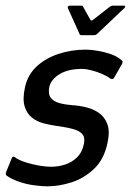

<svg xmlns="http://www.w3.org/2000/svg" viewBox="-30 -652 461 677"><path d="M11 -93Q13 -100 18 -99.5Q23 -99 26 -95Q40 -86 62.5 -79Q85 -72 108.5 -68Q132 -64 150 -64Q176 -64 200 -72Q224 -80 241.5 -97Q259 -114 265 -141Q271 -165 261.5 -177.5Q252 -190 229.5 -196.5Q207 -203 170 -208Q148 -211 124.5 -217Q101 -223 83 -237Q65 -251 57 -276.5Q49 -302 58 -344Q67 -387 98 -416.5Q129 -446 175 -461.5Q221 -477 273 -477Q290 -477 314 -473Q338 -469 361 -461Q384 -453 398 -440Q403 -436 402.5 -433.5Q402 -431 400 -426L373 -379Q369 -370 359 -375Q347 -384 329.5 -391.5Q312 -399 293 -404Q274 -409 259 -409Q210 -409 180 -390.5Q150 -372 144 -346Q139 -321 149 -307.5Q159 -294 179.5 -288.5Q200 -283 225 -281Q247 -280 272.5 -274Q298 -268 318.5 -254Q339 -240 348.5 -214.5Q358 -189 349 -148Q337 -90 301.5 -56.5Q266 -23 222 -9Q178 5 137 5Q119 5 91.5 1.5Q64 -2 37.5 -11Q11 -20 -7 -33Q-11 -38 -9 -44ZM257 -528Q252 -528 251 -531L209 -624Q208 -627 210 -629.5Q212 -632 215 -632H257Q262 -632 263 -628L289 -582Q292 -577 298 -582L357 -628Q362 -632 366 -632H408Q412 -632 411.5 -629.5Q411 -627 409 -624L311 -531Q307 -528 302 -528Z"/></svg>

Font: Glory Medium
Style: Italic
Weight: 500
Italic angle: -12°
Version: Version 1.011